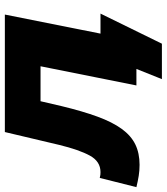

<svg xmlns="http://www.w3.org/2000/svg" viewBox="-14 -614 687 791"><g transform="rotate(-90 329.5 -218.5)"><path d="M-8 -151Q0 -149 5 -148.5Q10 -148 16 -148Q60 -148 84 -192Q108 -236 128 -318L181 -542H665L557 0H373L452 -395H308L288 -309Q267 -222 244.5 -160.5Q222 -99 194 -60.5Q166 -22 130 -4.5Q94 13 46 13Q22 13 0.5 9.5Q-21 6 -46 0ZM399 105 441 0H373L407 -148H669L545 105Z"/></g></svg>

Font: Argentum Sans
Style: Bold Italic
Weight: 700
Italic angle: -11°
Designer: Julieta Ulanovsky (font), Cristiano Sobral (main changes and remaster)
Foundry: Julieta Ulanovsky (font), Cristiano Sobral (main changes and remaster)
Version: Version 2.007;June 15, 2022;FontCreator 14.0.0.2814 64-bit; 